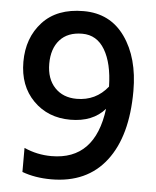

<svg xmlns="http://www.w3.org/2000/svg" viewBox="-50 -705 612 755"><g transform="rotate(5 256.0 -327.0)"><path d="M472 -366Q472 -188 396.5 -90Q321 8 180 8Q116 8 65 -11V-106Q116 -83 173 -83Q345 -83 371 -287Q323 -232 234.5 -232Q146 -232 88.5 -290Q31 -348 31 -443Q31 -538 88 -600Q145 -662 250 -662Q355 -662 413.5 -579.5Q472 -497 472 -366ZM252 -316Q328 -316 375 -375Q373 -467 341.5 -520Q310 -573 252.5 -573Q195 -573 164 -538.5Q133 -504 133 -444.5Q133 -385 165.5 -350.5Q198 -316 252 -316Z"/></g></svg>

Font: Hind Jalandhar Medium
Style: Regular
Weight: 500
Designer: Namrata Goyal
Foundry: Indian Type Foundry
Version: Version 0.702;PS 1.0;hotconv 1.0.81;makeotf.lib2.5.63406